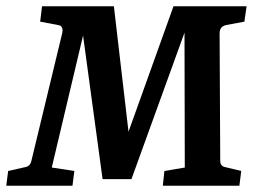

<svg xmlns="http://www.w3.org/2000/svg" viewBox="-25 -592 826 612"><path d="M677 -79Q677 -62 694 -59L744 -47L738 0H494L499 -47L564 -58L563 -543H583L394 -21H302L231 -543H255L140 -58L212 -47L206 0H-5L1 -47L54 -59Q62 -60 67.5 -65Q73 -70 75 -79L173 -485Q176 -498 172.5 -504.5Q169 -511 161 -512L103 -523L109 -572H338L392 -109H362L528 -572H761L754 -523L695 -512Q684 -509 679.5 -502.5Q675 -496 675 -484Z"/></svg>

Font: Yrsa SemiBold
Style: Italic
Weight: 600
Italic angle: -7.10001°
Version: Version 2.004